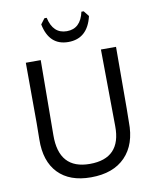

<svg xmlns="http://www.w3.org/2000/svg" viewBox="-93 -924 812 1002"><g transform="rotate(-10 313.0 -423.0)"><path d="M552 -243 553 -315 554 -641H474L478 -234C479.3 -120 424.7 -63 314 -63C204.7 -63 150.7 -123.3 152 -244L155 -641H76L77 -321L76 -234C74.7 -157.3 94.2 -98 134.5 -56C174.8 -14 232.7 7 308 7C386.7 7 447.3 -15 490 -59C532.7 -103 553.3 -164.3 552 -243ZM314 -709C382 -709 425 -747.3 443 -824L420 -853H408C395.3 -795 364.7 -766 316 -766C267.3 -766 236.7 -795 224 -853H212L190 -824C205.3 -747.3 246.7 -709 314 -709Z"/></g></svg>

Font: Alegreya Sans
Style: Regular
Weight: 400
Designer: Juan Pablo del Peral
Foundry: Huerta Tipografica
Version: Version 1.000;PS 001.000;hotconv 1.0.70;makeotf.lib2.5.58329